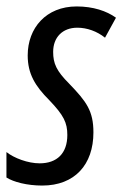

<svg xmlns="http://www.w3.org/2000/svg" viewBox="-31 -566 380 596"><path d="M100 10C201 10 259 -55 259 -155C259 -222 237 -251 184 -306C144 -346 134 -369 134 -405C134 -450 163 -480 209 -480C239 -480 270 -469 295 -449L329 -511C300 -532 258 -546 207 -546C112 -546 55 -479 55 -394C55 -337 78 -299 122 -255C167 -208 178 -185 178 -147C178 -90 146 -59 92 -59C56 -59 13 -75 -11 -94V-15C11 -1 53 10 100 10Z"/></svg>

Font: Noto Sans ExtraCondensed
Style: Italic
Weight: 400
Width: 2
Italic angle: -12°
Designer: Monotype Design Team
Foundry: Monotype Imaging Inc.
Version: Version 2.013